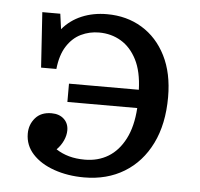

<svg xmlns="http://www.w3.org/2000/svg" viewBox="-44 -579 663 638"><g transform="rotate(5 287.0 -259.5)"><path d="M259 14Q204 14 158.5 -2Q113 -18 86.5 -47Q60 -76 60 -115Q60 -145 79 -167Q98 -189 133 -189Q159 -189 174.5 -174.5Q190 -160 190 -137Q190 -120 182 -102.5Q174 -85 160 -71Q180 -58 203.5 -51.5Q227 -45 256 -45Q300 -45 334 -65.5Q368 -86 389.5 -127.5Q411 -169 415 -231H182V-292H415Q413 -353 393 -392Q373 -431 340.5 -450.5Q308 -470 267 -470Q235 -470 207 -456.5Q179 -443 160 -413.5Q141 -384 136 -337H85L73 -521H133L140 -470Q166 -501 204 -517Q242 -533 288 -533Q354 -533 405 -502Q456 -471 485 -413.5Q514 -356 514 -276Q514 -186 482 -121Q450 -56 392.5 -21Q335 14 259 14Z"/></g></svg>

Font: Literata Variable Black
Style: Regular
Weight: 900
Designer: Latin by Veronika Burian and Jose Scaglione. Greek by Irene Vlachou. Cyrillic by Vera Evstafieva.
Foundry: TypeTogether
Version: Version 3.021